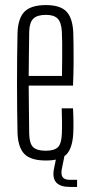

<svg xmlns="http://www.w3.org/2000/svg" viewBox="-20 -626 352 756"><path d="M161 6Q102 6 76.8 -19Q51.5 -44 49 -101.5Q48 -148 47.5 -197.8Q47 -247.5 47 -299Q47 -350.5 47.5 -400.5Q48 -450.5 49 -497.5Q51.5 -556 77.5 -581Q103.5 -606 161 -606Q216.5 -606 241 -581.2Q265.5 -556.5 268.5 -499Q269 -482.5 269.5 -452Q270 -421.5 269.8 -380Q269.5 -338.5 267.5 -289H93Q93 -245.5 93.8 -199.2Q94.5 -153 95 -98.5Q96 -60 111 -46.2Q126 -32.5 160 -32.5Q193.5 -32.5 207.8 -46.2Q222 -60 223.5 -98.5Q224.5 -118.5 224.2 -143.8Q224 -169 223 -199.5H267.5Q269 -172.5 269.2 -147.5Q269.5 -122.5 268.5 -101.5Q265.5 -44 242.5 -19Q219.5 6 161 6ZM93 -327H224Q224.5 -363 224.8 -397.5Q225 -432 224.8 -459.5Q224.5 -487 223.5 -502Q221.5 -537.5 207.2 -552.5Q193 -567.5 161 -567.5Q126.5 -567.5 111.2 -552.5Q96 -537.5 95 -502Q94.5 -452.5 93.8 -410Q93 -367.5 93 -327ZM283.5 110H255Q217.5 110 201.8 92.8Q186 75.5 192 41.5L203 -13H234L223 41.5Q219.5 62 227 72Q234.5 82 255 82H283.5Z"/></svg>

Font: Big Shoulders Display Thin Light
Style: Regular
Weight: 300
Version: Version 2.002